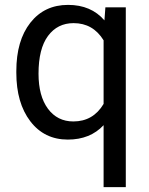

<svg xmlns="http://www.w3.org/2000/svg" viewBox="-20 -558 608 781"><path d="M136.7 -258.3Q136.7 -167.5 175 -115.7Q213.4 -64 278.3 -64Q358.9 -64 401.4 -135.3V-394Q358.4 -463.9 279.3 -463.9Q213.9 -463.9 175.3 -411.9Q136.7 -359.9 136.7 -258.3ZM46.4 -268.6Q46.4 -393.1 103.5 -465.6Q160.6 -538.1 256.8 -538.1Q350.6 -538.1 404.8 -475.1L408.7 -528.3H491.7V203.1H401.4V-48.8Q346.7 9.8 255.9 9.8Q160.2 9.8 103.3 -64.7Q46.4 -139.2 46.4 -262.2Z"/></svg>

Font: RobotoDraft
Style: Regular
Weight: 400
Version: Version 2.001101; 2014